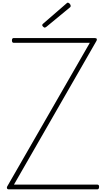

<svg xmlns="http://www.w3.org/2000/svg" viewBox="-20 -1412 792 1432"><path d="M44 0Q38 0 35 -3Q32 -6 31.5 -10.5Q31 -15 33 -20L650 -1093H80Q76 -1093 72.5 -1097Q69 -1101 69 -1111Q69 -1120 72.5 -1124Q76 -1128 80 -1128H688Q699 -1128 701.5 -1122Q704 -1116 700 -1108L84 -35H707Q712 -35 715.5 -31.5Q719 -28 719 -19Q719 -9 715.5 -4.5Q712 0 707 0ZM314 -1206Q309 -1206 302 -1212.5Q295 -1219 295 -1224Q295 -1226 296 -1229Q297 -1232 300 -1234L473 -1384Q477 -1387 479.5 -1389.5Q482 -1392 486 -1392Q490 -1392 495.5 -1388Q501 -1384 504 -1378.5Q507 -1373 507 -1368Q507 -1365 506.5 -1363Q506 -1361 503 -1358L326 -1212Q321 -1210 319 -1208Q317 -1206 314 -1206Z"/></svg>

Font: Playwrite CL Thin
Style: Regular
Weight: 100
Designer: Veronika Burian, José Scaglione
Foundry: TypeTogether
Version: Version 1.002